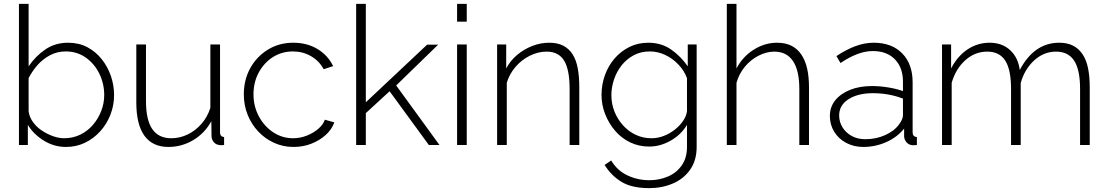

<svg xmlns="http://www.w3.org/2000/svg" viewBox="-20 -750 5729 993"><path d="M321 10Q260 10 207 -22.5Q154 -55 124 -104V0H78V-730H128V-407Q165 -461 215.5 -495Q266 -529 332 -529Q388 -529 431.5 -506Q475 -483 506 -444Q537 -405 553.5 -357Q570 -309 570 -258Q570 -205 551 -156.5Q532 -108 498 -70.5Q464 -33 419 -11.5Q374 10 321 10ZM311 -35Q357 -35 395 -53.5Q433 -72 460.5 -104Q488 -136 503.5 -176Q519 -216 519 -258Q519 -317 494 -368.5Q469 -420 424 -452Q379 -484 320 -484Q276 -484 239 -464.5Q202 -445 174.5 -414Q147 -383 128 -346V-174Q132 -145 150 -119.5Q168 -94 195.5 -75.5Q223 -57 253.5 -46Q284 -35 311 -35Z M685 -220V-520H735V-227Q735 -130 767.5 -82.5Q800 -35 866 -35Q910 -35 950.5 -54.5Q991 -74 1022 -109.5Q1053 -145 1068 -192V-520H1118V-66Q1118 -54 1123.5 -48Q1129 -42 1139 -41V0Q1129 1 1123.5 1Q1118 1 1114 0Q1097 -2 1086 -14.5Q1075 -27 1074 -45L1073 -123Q1039 -61 979.5 -25.5Q920 10 851 10Q769 10 727 -48Q685 -106 685 -220Z M1498 10Q1444 10 1397 -11.5Q1350 -33 1315 -70.5Q1280 -108 1260.5 -157Q1241 -206 1241 -262Q1241 -337 1274 -397Q1307 -457 1365 -493Q1423 -529 1497 -529Q1568 -529 1622 -496.5Q1676 -464 1703 -408L1654 -392Q1631 -435 1588.5 -459.5Q1546 -484 1495 -484Q1438 -484 1392 -455Q1346 -426 1318.5 -375.5Q1291 -325 1291 -262Q1291 -200 1319 -148Q1347 -96 1393.5 -65.5Q1440 -35 1496 -35Q1532 -35 1566.5 -48.5Q1601 -62 1626.5 -84Q1652 -106 1660 -131L1709 -117Q1696 -80 1664 -51.5Q1632 -23 1589.5 -6.5Q1547 10 1498 10Z M2198 0 1995 -278 1872 -165V0H1822V-730H1872V-221L2189 -519H2246L2029 -308L2253 0Z M2344 0V-520H2394V0ZM2344 -638V-730H2394V-638Z M2976 0H2926V-290Q2926 -390 2897.5 -436.5Q2869 -483 2807 -483Q2763 -483 2720.5 -462Q2678 -441 2646.5 -404.5Q2615 -368 2601 -322V0H2551V-520H2598V-396Q2619 -436 2654 -465.5Q2689 -495 2732 -512Q2775 -529 2821 -529Q2864 -529 2893.5 -513.5Q2923 -498 2941.5 -469Q2960 -440 2968 -397Q2976 -354 2976 -299Z M3337 8Q3284 8 3238.5 -14Q3193 -36 3160.5 -74.5Q3128 -113 3109.5 -160.5Q3091 -208 3091 -259Q3091 -312 3108.5 -361Q3126 -410 3158.5 -447.5Q3191 -485 3235 -507Q3279 -529 3333 -529Q3401 -529 3451.5 -493.5Q3502 -458 3537 -407V-520H3583V10Q3583 80 3549 128Q3515 176 3459 199.5Q3403 223 3338 223Q3247 223 3193.5 190Q3140 157 3107 103L3141 80Q3172 132 3225 157Q3278 182 3338 182Q3391 182 3435.5 162.5Q3480 143 3506.5 104.5Q3533 66 3533 10V-104Q3502 -53 3448.5 -22.5Q3395 8 3337 8ZM3349 -35Q3382 -35 3413 -47Q3444 -59 3470 -79.5Q3496 -100 3513 -125Q3530 -150 3533 -175V-346Q3518 -386 3487.5 -417.5Q3457 -449 3419 -466.5Q3381 -484 3341 -484Q3294 -484 3257 -464Q3220 -444 3194.5 -411.5Q3169 -379 3155.5 -338.5Q3142 -298 3142 -258Q3142 -213 3158 -173Q3174 -133 3202.5 -101.5Q3231 -70 3268.5 -52.5Q3306 -35 3349 -35Z M4164 0H4114V-290Q4114 -386 4081 -434.5Q4048 -483 3985 -483Q3944 -483 3903 -462Q3862 -441 3832 -404.5Q3802 -368 3789 -322V0H3739V-730H3789V-396Q3821 -457 3878 -493Q3935 -529 3999 -529Q4043 -529 4074 -513Q4105 -497 4125 -467Q4145 -437 4154.5 -395Q4164 -353 4164 -299Z M4272 -150Q4272 -197 4300 -231.5Q4328 -266 4377 -285.5Q4426 -305 4490 -305Q4530 -305 4573 -298Q4616 -291 4650 -279V-328Q4650 -400 4608.5 -443Q4567 -486 4494 -486Q4455 -486 4413 -470Q4371 -454 4327 -424L4306 -460Q4357 -494 4404.5 -511.5Q4452 -529 4499 -529Q4592 -529 4646 -474Q4700 -419 4700 -324V-66Q4700 -54 4705.5 -48Q4711 -42 4722 -41V0Q4713 1 4707 1Q4701 1 4697 1Q4678 -2 4667.5 -15Q4657 -28 4656 -44V-85Q4620 -40 4563.5 -15Q4507 10 4445 10Q4396 10 4356.5 -11Q4317 -32 4294.5 -68.5Q4272 -105 4272 -150ZM4630 -107Q4640 -120 4645 -132Q4650 -144 4650 -154V-240Q4614 -254 4575 -261Q4536 -268 4495 -268Q4417 -268 4368.5 -237Q4320 -206 4320 -153Q4320 -120 4337 -92Q4354 -64 4384.5 -47Q4415 -30 4455 -30Q4511 -30 4558.5 -51.5Q4606 -73 4630 -107Z M5616 0H5566V-290Q5566 -389 5535.5 -436Q5505 -483 5442 -483Q5378 -483 5328.5 -437.5Q5279 -392 5259 -321V0H5209V-290Q5209 -390 5179 -436.5Q5149 -483 5086 -483Q5022 -483 4972.5 -438.5Q4923 -394 4902 -322V0H4852V-520H4899V-396Q4932 -460 4984 -494.5Q5036 -529 5098 -529Q5163 -529 5204.5 -490.5Q5246 -452 5254 -388Q5291 -458 5342 -493.5Q5393 -529 5458 -529Q5501 -529 5530.5 -513.5Q5560 -498 5579.5 -468.5Q5599 -439 5607.5 -396Q5616 -353 5616 -299Z"/></svg>

Font: Raleway Thin Light
Style: Regular
Weight: 300
Version: Version 4.026